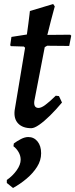

<svg xmlns="http://www.w3.org/2000/svg" viewBox="-20 -627 375 957"><path d="M274 -148 289 -116Q259 -80 229.5 -51Q200 -22 175.5 -5Q151 12 136 12Q93 12 70.5 -11.5Q48 -35 53 -77L105 -389L99 -395L34 -397L31 -402L37 -443L114 -455Q118 -483 121.5 -510Q125 -537 127 -554.5Q129 -572 129 -572L245 -607L253 -595Q253 -595 247.5 -575Q242 -555 233.5 -522.5Q225 -490 216 -453L330 -454L335 -449L325 -398L215 -399L203 -392L151 -123Q147 -89 172 -89Q185 -89 204.5 -103Q224 -117 258 -150ZM49 88Q65 76 84.5 66Q104 56 121 56Q149 56 167 78Q185 100 185 137Q185 173 164.5 205Q144 237 112.5 263.5Q81 290 45 310L14 285V270Q43 250 63 222Q83 194 83 169Q83 149 72.5 131Q62 113 47 102Z"/></svg>

Font: Alegreya SemiBold
Style: Italic
Weight: 600
Italic angle: -7°
Designer: Juan Pablo del Peral
Foundry: Huerta Tipografica
Version: Version 2.009